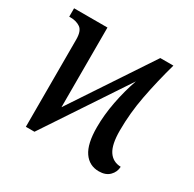

<svg xmlns="http://www.w3.org/2000/svg" viewBox="-125 -669 821 812"><g transform="rotate(30 285.0 -263.5)"><path d="M451 9Q404 9 377.5 -29.5Q351 -68 351 -149Q351 -209 363.5 -274Q376 -339 397 -399L132 0H90V-426Q90 -468 70.5 -481.5Q51 -495 22 -495H16V-536H179V-147L437 -536H501Q475 -443 458.5 -356.5Q442 -270 442 -185Q442 -117 462.5 -86Q483 -55 522 -54Q521 -28 502.5 -9.5Q484 9 451 9Z"/></g></svg>

Font: Noto Serif Condensed
Style: Regular
Weight: 400
Width: 3
Designer: Monotype Design Team
Foundry: Monotype Imaging Inc.
Version: Version 2.013; ttfautohint (v1.8.4.7-5d5b)